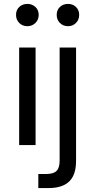

<svg xmlns="http://www.w3.org/2000/svg" viewBox="-20 -742 486 982"><path d="M78 0V-499H162V0ZM120 -608Q95 -608 78.5 -624.5Q62 -641 62 -666Q62 -691 78.5 -706.5Q95 -722 120 -722Q144 -722 161 -706.5Q178 -691 178 -666Q178 -641 161 -624.5Q144 -608 120 -608ZM176 220V148H215Q253 148 269 132.5Q285 117 285 80V-499H369V82Q369 130 353 160.5Q337 191 305.5 205.5Q274 220 228 220ZM328 -608Q303 -608 286.5 -624.5Q270 -641 270 -666Q270 -691 286.5 -706.5Q303 -722 328 -722Q352 -722 368.5 -706.5Q385 -691 385 -666Q385 -641 368.5 -624.5Q352 -608 328 -608Z"/></svg>

Font: DM Sans 20pt
Style: Regular
Weight: 400
Version: Version 4.004;gftools[0.9.30]